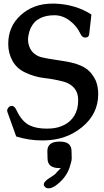

<svg xmlns="http://www.w3.org/2000/svg" viewBox="-20 -737 565 1047"><path d="M260.3 -36.6Q296.9 -39.1 330.6 -55.9Q364.3 -72.8 384.8 -105.5Q406.2 -140.1 406.2 -189.5V-194.8Q404.8 -245.6 368.2 -272Q351.6 -284.7 327.6 -291.5Q276.9 -305.2 222.4 -311.3Q168 -317.4 117.2 -341.8Q70.3 -363.8 47.6 -406Q24.9 -448.2 24.9 -497.1Q24.9 -592.3 91.8 -653.3Q161.1 -717.3 266.1 -717.3H281.2Q394 -712.4 478.5 -657.7L466.3 -549.8Q464.4 -532.2 444.8 -532.2H442.4Q427.7 -533.2 418.9 -552.2Q399.4 -594.2 362.1 -623Q324.7 -651.9 282.7 -653.8H275.4Q233.4 -653.8 201.7 -639.2Q180.7 -628.4 168.5 -615.7Q156.7 -603 147.5 -584.5Q140.1 -569.3 136.2 -548.8Q132.8 -533.7 132.8 -520.5Q132.8 -502.9 138.2 -487.8Q147.5 -458 169.9 -442.4Q186.5 -429.7 206.5 -424.8Q218.8 -421.4 235.8 -418.5Q252.9 -415.5 272 -412.6Q299.8 -408.2 331.3 -403.3Q362.8 -398.4 393.1 -389.6Q445.3 -372.6 471.2 -344.7Q489.7 -323.2 502 -297.9Q515.6 -264.2 515.6 -224.1Q515.6 -115.7 427.2 -43.5Q381.3 -5.9 325.7 12.2Q280.8 26.4 230 28.3Q219.2 28.8 208.5 28.8Q138.7 28.8 68.4 7.3L20.5 -126Q19 -129.9 19 -133.8Q19 -141.1 23.9 -147.9Q31.2 -159.7 46.9 -159.7Q60.1 -156.2 68.4 -139.2Q98.1 -74.2 142.1 -53.2Q178.2 -35.6 234.9 -35.6Q247.1 -35.6 260.3 -36.6ZM303.2 35.2H307.6Q369.1 35.2 370.1 85.9L371.1 126Q371.1 137.2 366.7 151.6Q362.3 166 359.4 176.3Q340.3 233.9 283.2 275.4Q261.7 290 245.6 290Q232.9 290 225.6 282.7Q218.8 275.9 218.8 268.6Q218.8 261.7 224.6 254.4Q233.4 243.7 246.6 235.8Q287.6 210 289.1 202.6L312 179.7H304.7Q239.7 179.7 239.3 128.4L238.3 88.4V86.9Q238.3 35.6 303.2 35.2Z"/></svg>

Font: Caudex
Style: Bold
Weight: 700
Version: Version 1.01